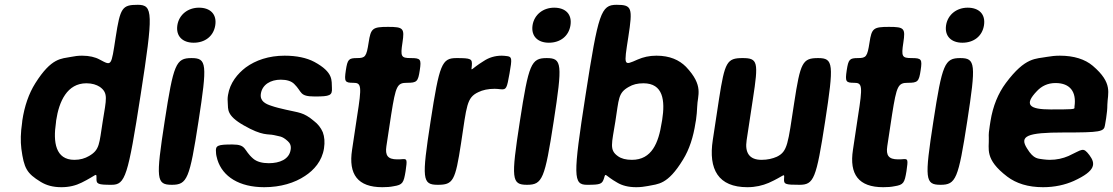

<svg xmlns="http://www.w3.org/2000/svg" viewBox="-20 -770 4638 800"><path d="M382 -28C381 -3 387 0 445 0C502 0 513 -34 566 -375C619 -716 618 -750 554 -750C489 -750 481 -738 462 -615C443 -492 446 -495 395 -522C377 -532 352 -538 322 -538C306 -538 290 -536 276 -533C236 -525 195 -531 127 -423C100 -380 82 -328 73 -268L72 -258C66 -218 65 -182 69 -150C80 -69 91 -48 150 -12C173 2 200 10 236 10C268 10 296 3 320 -9C383 -40 382 -53 382 -28ZM408 -264C393 -170 396 -146 351 -120C334 -110 314 -104 290 -104C211 -104 201 -178 213 -258L214 -268C226 -348 260 -423 340 -423C364 -423 382 -417 396 -408C432 -382 423 -358 408 -264Z M807 -264C844 -504 842 -528 778 -528C713 -528 703 -504 666 -264C629 -24 631 0 696 0C760 0 770 -24 807 -264ZM787 -592C834 -592 870 -619 877 -665C884 -711 856 -738 809 -738C763 -738 726 -709 719 -665C712 -619 741 -592 787 -592Z M1100 -90C1073 -90 1050 -96 1035 -109C993 -145 1009 -168 948 -168C887 -168 877 -164 880 -136C880 -125 883 -115 886 -104C908 -34 977 10 1081 10C1149 10 1208 -8 1251 -37C1288 -61 1322 -99 1330 -152C1334 -178 1332 -200 1325 -219C1317 -238 1304 -254 1288 -266C1244 -303 1226 -300 1171 -313C1149 -318 1128 -323 1111 -329C1086 -337 1062 -349 1067 -380C1073 -418 1108 -438 1150 -438C1175 -438 1194 -432 1206 -420C1240 -387 1226 -368 1291 -368C1355 -368 1365 -372 1363 -404C1361 -434 1371 -468 1290 -512C1258 -529 1216 -538 1166 -538C1100 -538 1045 -519 1004 -489C970 -463 938 -425 930 -374C928 -362 928 -351 929 -341C931 -315 923 -289 995 -248C1075 -202 1096 -213 1122 -207C1143 -201 1154 -205 1179 -182C1188 -174 1194 -163 1191 -146C1185 -106 1145 -90 1100 -90Z M1573 10C1590 10 1606 9 1620 6C1658 0 1662 -8 1670 -57C1677 -105 1676 -108 1658 -107C1651 -106 1643 -106 1635 -106C1596 -106 1584 -122 1590 -161L1610 -293C1629 -413 1635 -425 1676 -425C1717 -425 1722 -430 1729 -477C1736 -523 1733 -528 1692 -528C1651 -528 1648 -534 1657 -593C1666 -652 1661 -658 1597 -658C1532 -658 1525 -652 1516 -593C1507 -534 1502 -528 1468 -528C1433 -528 1428 -523 1421 -477C1414 -430 1417 -425 1452 -425C1486 -425 1488 -412 1468 -286L1447 -146C1431 -43 1471 10 1573 10Z M2071 -538C2042 -538 2017 -530 1996 -516C1939 -481 1943 -468 1946 -497C1948 -525 1943 -528 1882 -528C1821 -528 1811 -504 1774 -264C1737 -24 1739 0 1804 0C1868 0 1877 -16 1901 -173C1925 -330 1924 -363 1973 -386C1991 -395 2014 -400 2041 -400C2049 -400 2058 -399 2067 -398C2090 -396 2092 -402 2103 -464C2114 -526 2113 -533 2094 -536C2086 -537 2078 -538 2071 -538Z M2287 -264C2324 -504 2322 -528 2258 -528C2193 -528 2183 -504 2146 -264C2109 -24 2111 0 2176 0C2240 0 2250 -24 2287 -264ZM2267 -592C2314 -592 2350 -619 2357 -665C2364 -711 2336 -738 2289 -738C2243 -738 2206 -709 2199 -665C2192 -619 2221 -592 2267 -592Z M2598 -616C2617 -738 2613 -750 2549 -750C2484 -750 2473 -716 2420 -375C2367 -34 2368 0 2426 0C2483 0 2489 -3 2497 -28C2504 -53 2499 -39 2552 -9C2572 3 2598 10 2631 10C2648 10 2665 8 2680 5C2721 -4 2761 2 2826 -105C2852 -147 2869 -199 2878 -259L2880 -270C2883 -289 2884 -308 2885 -326C2886 -373 2914 -412 2838 -492C2810 -520 2771 -538 2715 -538C2685 -538 2660 -532 2637 -522C2578 -496 2579 -493 2598 -616ZM2613 -104C2588 -104 2569 -109 2555 -119C2518 -145 2529 -170 2544 -264C2559 -358 2555 -383 2600 -408C2617 -418 2636 -423 2661 -423C2743 -423 2752 -352 2739 -270L2737 -259C2724 -175 2696 -104 2613 -104Z M3153 -104C3102 -104 3083 -134 3091 -186L3117 -357C3141 -512 3138 -528 3074 -528C3009 -528 3000 -512 2976 -358L2950 -187C2931 -64 2973 10 3094 10C3128 10 3157 3 3183 -8C3248 -37 3249 -52 3247 -27C3245 -2 3251 0 3311 0C3371 0 3381 -24 3418 -264C3455 -504 3453 -528 3389 -528C3324 -528 3315 -511 3289 -341C3263 -171 3262 -139 3217 -117C3199 -109 3178 -104 3153 -104Z M3660 10C3677 10 3693 9 3707 6C3745 0 3749 -8 3757 -57C3764 -105 3763 -108 3745 -107C3738 -106 3730 -106 3722 -106C3683 -106 3671 -122 3677 -161L3697 -293C3716 -413 3722 -425 3763 -425C3804 -425 3809 -430 3816 -477C3823 -523 3820 -528 3779 -528C3738 -528 3735 -534 3744 -593C3753 -652 3748 -658 3684 -658C3619 -658 3612 -652 3603 -593C3594 -534 3589 -528 3555 -528C3520 -528 3515 -523 3508 -477C3501 -430 3504 -425 3539 -425C3573 -425 3575 -412 3555 -286L3534 -146C3518 -43 3558 10 3660 10Z M4010 -264C4047 -504 4045 -528 3981 -528C3916 -528 3906 -504 3869 -264C3832 -24 3834 0 3899 0C3963 0 3973 -24 4010 -264ZM3990 -592C4037 -592 4073 -619 4080 -665C4087 -711 4059 -738 4012 -738C3966 -738 3929 -709 3922 -665C3915 -619 3944 -592 3990 -592Z M4519 -124C4492 -159 4491 -147 4432 -120C4409 -110 4383 -104 4354 -104C4345 -104 4336 -105 4327 -106C4307 -110 4288 -104 4259 -152C4227 -203 4258 -218 4412 -218C4565 -218 4580 -221 4584 -248L4589 -278C4592 -298 4594 -316 4594 -334C4595 -381 4619 -423 4533 -496C4501 -523 4455 -538 4396 -538C4377 -538 4359 -536 4342 -533C4296 -524 4253 -534 4171 -424C4139 -381 4117 -328 4107 -265L4104 -246C4101 -228 4099 -211 4100 -195C4102 -150 4081 -107 4177 -34C4214 -6 4263 10 4326 10C4375 10 4418 0 4454 -16C4548 -59 4545 -89 4519 -124ZM4457 -326V-320C4456 -315 4447 -314 4358 -314C4269 -314 4245 -333 4301 -391C4320 -411 4345 -424 4378 -424C4439 -424 4466 -387 4457 -326Z"/></svg>

Font: Asimov Print
Style: AIt
Weight: 500
Designer: Google
Version: Version 2.000980: 2014